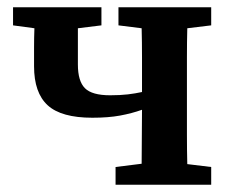

<svg xmlns="http://www.w3.org/2000/svg" viewBox="-20 -510 640 530"><path d="M307 -440V-490H563V-440L497 -432Q496 -394 496 -351.5Q496 -309 496 -274V-215Q496 -180 496 -137.5Q496 -95 497 -57L563 -49V0H299V-49L371 -58Q371 -93 371.5 -133Q372 -173 372 -207Q344 -197 311.5 -191Q279 -185 235 -185Q149 -185 111.5 -219.5Q74 -254 74 -327Q74 -353 74 -379.5Q74 -406 75 -432L16 -440V-490H260V-440L195 -432Q195 -410 195 -385.5Q195 -361 195 -332Q195 -286 214.5 -266.5Q234 -247 284 -247Q312 -247 333 -249.5Q354 -252 372 -256V-274Q372 -309 372 -351.5Q372 -394 371 -432Z"/></svg>

Font: Source Serif 4 SmText Semibold
Style: Regular
Weight: 600
Designer: Frank Grießhammer
Foundry: Adobe
Version: Version 4.005;hotconv 1.1.0;makeotfexe 2.6.0